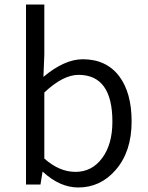

<svg xmlns="http://www.w3.org/2000/svg" viewBox="-20 -816 654 849"><path d="M170 -56H168L159 0H95V-796H176V-575L172 -476Q265 -554 346 -554Q450 -554 507 -479Q562 -406 562 -279Q562 -145 491 -64Q424 13 326 13Q245 13 170 -56ZM431 -116Q477 -177 477 -278Q477 -485 327 -485Q259 -485 176 -407V-115Q242 -56 314 -56Q386 -56 431 -116Z"/></svg>

Font: KaiGen Gothic SC Normal
Style: Regular
Weight: 300
Designer: Ryoko NISHIZUKA Ë•øÂ°öÊ∂ºÂ≠ê (kana & ideographs); Paul D. Hunt (Latin, Greek & Cyrillic); Wenlong ZHANG Âº†ÊñáÈæô (bopom
Version: Version 1.001 October 10, 2014